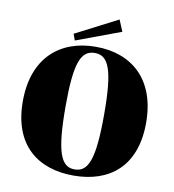

<svg xmlns="http://www.w3.org/2000/svg" viewBox="-96 -972 974 1072"><g transform="rotate(10 391.5 -436.5)"><path d="M392 15C595 15 741 -97 741 -345C741 -592 595 -715 392 -715C189 -715 42 -592 42 -345C42 -97 189 15 392 15ZM392 -20C315 -20 282 -98 282 -361C282 -605 313 -680 392 -680C470 -680 502 -604 502 -351C502 -98 471 -20 392 -20ZM522 -823 495 -888 256 -765 269 -729Z"/></g></svg>

Font: Sprat Black
Style: Regular
Weight: 900
Designer: Ethan Nakache
Foundry: Collletttivo
Version: Version 2.000;Glyphs 3.2 (3217)